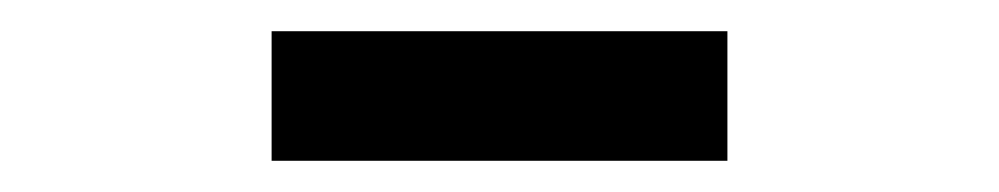

<svg xmlns="http://www.w3.org/2000/svg" viewBox="-20 -734 640 123"><path d="M154 -631H446V-714H154Z"/></svg>

Font: IBM Plex Thai Looped Medium
Style: Regular
Weight: 500
Designer: Mike Abbink, Paul van der Laan, Pieter van Rosmalen, Ben Mitchell, Mark Frömberg
Foundry: Bold Monday
Version: Version 1.0